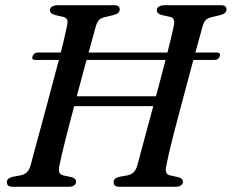

<svg xmlns="http://www.w3.org/2000/svg" viewBox="-20 -720 893 740"><path d="M105.5 -503Q107.5 -509.5 112.8 -513.5Q118 -517.5 125.5 -517.5H816.5Q824 -517.5 826.5 -513.5Q829 -509.5 827 -503Q825 -496.5 819.8 -492.8Q814.5 -489 807 -489H115.5Q100.5 -489 105.5 -503ZM208.5 -79Q205.5 -63.5 209.2 -54.8Q213 -46 226 -43.5L254.5 -37.5Q264.5 -35 268.8 -30.8Q273 -26.5 273 -19Q273 -10.5 265.2 -5.2Q257.5 0 244.5 0H31Q16.5 0 11.5 -4.8Q6.5 -9.5 6.5 -17.5Q6 -25.5 12 -30.8Q18 -36 28 -38.5L58.5 -44Q74 -47 83 -55.5Q92 -64 97.5 -81Q102.5 -100 111.5 -133.8Q120.5 -167.5 132.2 -210.2Q144 -253 156.8 -300.8Q169.5 -348.5 182.2 -396.2Q195 -444 206.5 -487.5Q218 -531 226.2 -566Q234.5 -601 238.5 -622Q242 -636.5 238.5 -644.5Q235 -652.5 221.5 -655.5L192.5 -662Q182 -665 177.2 -669.5Q172.5 -674 172.5 -681Q172.5 -690 181.2 -695Q190 -700 206.5 -700H417.5Q431.5 -700 436.5 -695.8Q441.5 -691.5 441.5 -684Q441.5 -675.5 435.5 -670.2Q429.5 -665 417.5 -662L385 -654Q370.5 -651 363 -644.2Q355.5 -637.5 350.5 -622.5Q344.5 -600.5 334.2 -563.8Q324 -527 311.5 -481.5Q299 -436 285.8 -386.2Q272.5 -336.5 259.8 -288Q247 -239.5 236.2 -197.5Q225.5 -155.5 218.2 -124.5Q211 -93.5 208.5 -79ZM231.5 -349H627L614.5 -311H219.5ZM620.5 -79Q617 -63.5 620.8 -54.8Q624.5 -46 638 -43.5L665.5 -37.5Q676 -35 680.5 -30.8Q685 -26.5 685 -19Q685 -10.5 676.8 -5.2Q668.5 0 655.5 0H442.5Q428 0 423 -4.8Q418 -9.5 418 -17.5Q417.5 -25.5 423.5 -30.8Q429.5 -36 440 -38.5L470.5 -44Q485.5 -47 494.5 -55.5Q503.5 -64 509 -81Q514 -100 523 -133.8Q532 -167.5 543.5 -210.2Q555 -253 568 -300.8Q581 -348.5 593.8 -396.2Q606.5 -444 617.8 -487.5Q629 -531 637.5 -566Q646 -601 650 -622Q653 -636.5 649.8 -644.5Q646.5 -652.5 633 -655.5L604 -662Q593 -665 588.8 -669.5Q584.5 -674 584.5 -681Q584.5 -690 593 -695Q601.5 -700 618 -700H829.5Q843 -700 848 -695.8Q853 -691.5 853 -684Q853 -675.5 847 -670.2Q841 -665 829.5 -662L796.5 -654Q782 -651 774.5 -644.2Q767 -637.5 762 -622.5Q756 -600.5 745.8 -563.8Q735.5 -527 723.2 -481.5Q711 -436 697.8 -386.2Q684.5 -336.5 671.5 -288Q658.5 -239.5 647.8 -197.5Q637 -155.5 630 -124.5Q623 -93.5 620.5 -79Z"/></svg>

Font: Fraunces
Style: Italic
Weight: 400
Italic angle: -16°
Version: Version 1.000;[b76b70a41]